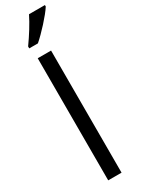

<svg xmlns="http://www.w3.org/2000/svg" viewBox="-258 -1012 764 1035"><g transform="rotate(-30 124.0 -494.5)"><path d="M248 -980V-989H149C127 -944 93 -890 58 -841V-829H112C154 -865 223 -940 248 -980ZM154 0V-760H71V0Z"/></g></svg>

Font: Noto Sans Gurmukhi UI Condensed
Style: Regular
Weight: 400
Width: 3
Designer: Jelle Bosma - Monotype Design Team
Foundry: Monotype Imaging Inc.
Version: Version 2.004